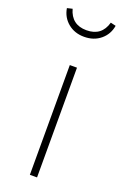

<svg xmlns="http://www.w3.org/2000/svg" viewBox="-148 -807 556 855"><g transform="rotate(20 130.5 -380.0)"><path d="M130 -660Q85 -660 53.5 -686Q22 -712 15 -754L40 -760Q59 -691 130 -691Q202 -691 221 -760L246 -754Q239 -712 207.5 -686Q176 -660 130 -660ZM148 -520V0H114V-520Z"/></g></svg>

Font: Fira Sans UltraLight
Style: Regular
Weight: 200
Designer: Carrois Corporate & Edenspiekermann AG
Foundry: Carrois Corporate GbR & Edenspiekermann AG
Version: Version 4.106;PS 004.106;hotconv 1.0.70;makeotf.lib2.5.58329